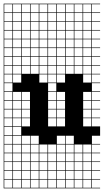

<svg xmlns="http://www.w3.org/2000/svg" viewBox="-20 -785 564 1043"><path d="M0 238.1V-765.1H523.8V-761.9H479.4V-717.5H523.8V-714.3H479.4V-669.8H523.8V-666.7H479.4V-622.2H523.8V-619H479.4V-574.6H523.8V-571.4H479.4V-527H523.8V-523.8H479.4V-479.4H523.8V-476.2H479.4V-431.7H523.8V-428.6H479.4V-384.1H523.8V-381H479.4V-336.5H523.8V-333.3H479.4V-288.9H523.8V-285.7H479.4V-241.3H523.8V-238.1H479.4V-193.7H523.8V-190.5H479.4V-146H523.8V-142.9H479.4V-98.4H523.8V-47.6H479.4V-3.2H523.8V0H479.4V44.4H523.8V47.6H479.4V92.1H523.8V95.2H479.4V139.7H523.8V142.9H479.4V187.3H523.8V190.5H479.4V234.9H523.8V238.1ZM431.7 -717.5H476.2V-761.9H431.7ZM384.1 -717.5H428.6V-761.9H384.1ZM336.5 -717.5H381V-761.9H336.5ZM288.9 -717.5H333.3V-761.9H288.9ZM241.3 -717.5H285.7V-761.9H241.3ZM193.7 -717.5H238.1V-761.9H193.7ZM146 -717.5H190.5V-761.9H146ZM98.4 -717.5H142.9V-761.9H98.4ZM50.8 -717.5H95.2V-761.9H50.8ZM3.2 -717.5H47.6V-761.9H3.2ZM431.7 -669.8H476.2V-714.3H431.7ZM384.1 -669.8H428.6V-714.3H384.1ZM336.5 -669.8H381V-714.3H336.5ZM288.9 -669.8H333.3V-714.3H288.9ZM241.3 -669.8H285.7V-714.3H241.3ZM193.7 -669.8H238.1V-714.3H193.7ZM146 -669.8H190.5V-714.3H146ZM98.4 -669.8H142.9V-714.3H98.4ZM50.8 -669.8H95.2V-714.3H50.8ZM3.2 -669.8H47.6V-714.3H3.2ZM3.2 -622.2H47.6V-666.7H3.2ZM431.7 -622.2H476.2V-666.7H431.7ZM193.7 -622.2H238.1V-666.7H193.7ZM384.1 -622.2H428.6V-666.7H384.1ZM241.3 -622.2H285.7V-666.7H241.3ZM146 -622.2H190.5V-666.7H146ZM50.8 -622.2H95.2V-666.7H50.8ZM336.5 -622.2H381V-666.7H336.5ZM98.4 -622.2H142.9V-666.7H98.4ZM288.9 -622.2H333.3V-666.7H288.9ZM431.7 -574.6H476.2V-619H431.7ZM193.7 -574.6H238.1V-619H193.7ZM384.1 -574.6H428.6V-619H384.1ZM241.3 -574.6H285.7V-619H241.3ZM146 -574.6H190.5V-619H146ZM50.8 -574.6H95.2V-619H50.8ZM3.2 -574.6H47.6V-619H3.2ZM288.9 -574.6H333.3V-619H288.9ZM336.5 -574.6H381V-619H336.5ZM98.4 -574.6H142.9V-619H98.4ZM98.4 -527H142.9V-571.4H98.4ZM431.7 -527H476.2V-571.4H431.7ZM193.7 -527H238.1V-571.4H193.7ZM241.3 -527H285.7V-571.4H241.3ZM384.1 -527H428.6V-571.4H384.1ZM50.8 -527H95.2V-571.4H50.8ZM3.2 -527H47.6V-571.4H3.2ZM146 -527H190.5V-571.4H146ZM288.9 -527H333.3V-571.4H288.9ZM336.5 -527H381V-571.4H336.5ZM98.4 -479.4H142.9V-523.8H98.4ZM384.1 -479.4H428.6V-523.8H384.1ZM431.7 -479.4H476.2V-523.8H431.7ZM336.5 -479.4H381V-523.8H336.5ZM3.2 -479.4H47.6V-523.8H3.2ZM193.7 -479.4H238.1V-523.8H193.7ZM288.9 -479.4H333.3V-523.8H288.9ZM241.3 -479.4H285.7V-523.8H241.3ZM146 -479.4H190.5V-523.8H146ZM50.8 -479.4H95.2V-523.8H50.8ZM98.4 -431.7H142.9V-476.2H98.4ZM431.7 -431.7H476.2V-476.2H431.7ZM336.5 -431.7H381V-476.2H336.5ZM3.2 -431.7H47.6V-476.2H3.2ZM384.1 -431.7H428.6V-476.2H384.1ZM288.9 -431.7H333.3V-476.2H288.9ZM193.7 -431.7H238.1V-476.2H193.7ZM241.3 -431.7H285.7V-476.2H241.3ZM146 -431.7H190.5V-476.2H146ZM50.8 -431.7H95.2V-476.2H50.8ZM98.4 -384.1H142.9V-428.6H98.4ZM3.2 -384.1H47.6V-428.6H3.2ZM50.8 -384.1H95.2V-428.6H50.8ZM146 -384.1H190.5V-428.6H146ZM193.7 -384.1H238.1V-428.6H193.7ZM288.9 -384.1H333.3V-428.6H288.9ZM384.1 -384.1H428.6V-428.6H384.1ZM431.7 -384.1H476.2V-428.6H431.7ZM336.5 -384.1H381V-428.6H336.5ZM241.3 -384.1H285.7V-428.6H241.3ZM3.2 -336.5H47.6V-381H3.2ZM50.8 -336.5H95.2V-381H50.8ZM431.7 -336.5H476.2V-381H431.7ZM288.9 -336.5H333.3V-381H288.9ZM193.7 -336.5H238.1V-381H193.7ZM241.3 -336.5H285.7V-381H241.3ZM47.6 -333.3H3.2V-288.9H47.6ZM241.3 -288.9H285.7V-333.3H241.3ZM241.3 -241.3H285.7V-285.7H241.3ZM98.4 -241.3H142.9V-285.7H98.4ZM288.9 -241.3H333.3V-285.7H288.9ZM431.7 -241.3H476.2V-285.7H431.7ZM3.2 -241.3H47.6V-285.7H3.2ZM50.8 -241.3H95.2V-285.7H50.8ZM288.9 -193.7H333.3V-238.1H288.9ZM50.8 -193.7H95.2V-238.1H50.8ZM431.7 -193.7H476.2V-238.1H431.7ZM241.3 -193.7H285.7V-238.1H241.3ZM98.4 -193.7H142.9V-238.1H98.4ZM3.2 -193.7H47.6V-238.1H3.2ZM3.2 -146H47.6V-190.5H3.2ZM98.4 -146H142.9V-190.5H98.4ZM241.3 -146H285.7V-190.5H241.3ZM431.7 -146H476.2V-190.5H431.7ZM50.8 -146H95.2V-190.5H50.8ZM288.9 -146H333.3V-190.5H288.9ZM50.8 -98.4H95.2V-142.9H50.8ZM3.2 -98.4H47.6V-142.9H3.2ZM241.3 -98.4H285.7V-142.9H241.3ZM288.9 -98.4H333.3V-142.9H288.9ZM98.4 -98.4H142.9V-142.9H98.4ZM431.7 -98.4H476.2V-142.9H431.7ZM50.8 -50.8H95.2V-95.2H50.8ZM3.2 -50.8H47.6V-95.2H3.2ZM50.8 -3.2H95.2V-47.6H50.8ZM336.5 -3.2H381V-47.6H336.5ZM288.9 -3.2H333.3V-47.6H288.9ZM3.2 -3.2H47.6V-47.6H3.2ZM146 -3.2H190.5V-47.6H146ZM98.4 -3.2H142.9V-47.6H98.4ZM431.7 44.4H476.2V0H431.7ZM146 44.4H190.5V0H146ZM336.5 44.4H381V0H336.5ZM288.9 44.4H333.3V0H288.9ZM384.1 44.4H428.6V0H384.1ZM193.7 44.4H238.1V0H193.7ZM50.8 44.4H95.2V0H50.8ZM241.3 44.4H285.7V0H241.3ZM98.4 44.4H142.9V0H98.4ZM3.2 44.4H47.6V0H3.2ZM431.7 92.1H476.2V47.6H431.7ZM146 92.1H190.5V47.6H146ZM288.9 92.1H333.3V47.6H288.9ZM193.7 92.1H238.1V47.6H193.7ZM336.5 92.1H381V47.6H336.5ZM50.8 92.1H95.2V47.6H50.8ZM241.3 92.1H285.7V47.6H241.3ZM98.4 92.1H142.9V47.6H98.4ZM3.2 92.1H47.6V47.6H3.2ZM384.1 92.1H428.6V47.6H384.1ZM241.3 139.7H285.7V95.2H241.3ZM384.1 139.7H428.6V95.2H384.1ZM98.4 139.7H142.9V95.2H98.4ZM336.5 139.7H381V95.2H336.5ZM3.2 139.7H47.6V95.2H3.2ZM431.7 139.7H476.2V95.2H431.7ZM146 139.7H190.5V95.2H146ZM288.9 139.7H333.3V95.2H288.9ZM193.7 139.7H238.1V95.2H193.7ZM50.8 139.7H95.2V95.2H50.8ZM384.1 187.3H428.6V142.9H384.1ZM98.4 187.3H142.9V142.9H98.4ZM336.5 187.3H381V142.9H336.5ZM3.2 187.3H47.6V142.9H3.2ZM431.7 187.3H476.2V142.9H431.7ZM146 187.3H190.5V142.9H146ZM288.9 187.3H333.3V142.9H288.9ZM193.7 187.3H238.1V142.9H193.7ZM241.3 187.3H285.7V142.9H241.3ZM50.8 187.3H95.2V142.9H50.8ZM384.1 234.9H428.6V190.5H384.1ZM98.4 234.9H142.9V190.5H98.4ZM336.5 234.9H381V190.5H336.5ZM431.7 234.9H476.2V190.5H431.7ZM146 234.9H190.5V190.5H146ZM288.9 234.9H333.3V190.5H288.9ZM193.7 234.9H238.1V190.5H193.7ZM241.3 234.9H285.7V190.5H241.3ZM3.2 234.9H47.6V190.5H3.2ZM50.8 234.9H95.2V190.5H50.8Z"/></svg>

Font: Jacquard 12 Charted
Style: Regular
Weight: 400
Designer: Sarah Cadigan-Fried
Version: Version 1.000